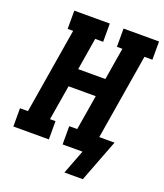

<svg xmlns="http://www.w3.org/2000/svg" viewBox="-159 -839 927 1088"><g transform="rotate(20 304.5 -294.5)"><path d="M471 146H360L416 0H296V-110H344L379 -321H215L180 -110H213V0H-1V-110H47L132 -625H99V-735H313V-625H265L233 -431H397L429 -625H396V-735H610V-625H562L477 -110H569Z"/></g></svg>

Font: Iosevka Curly Slab XBdEx
Style: Italic
Weight: 800
Width: 7
Italic angle: -9°
Monospace: yes
Designer: Belleve Invis
Foundry: Belleve Invis
Version: Version 11.1.0; ttfautohint (v1.8.3)